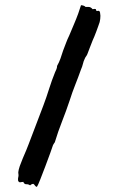

<svg xmlns="http://www.w3.org/2000/svg" viewBox="-20 -732 449 744"><path d="M369.1 -670.9Q369.1 -658.2 366.2 -646.5Q364.3 -640.6 360.8 -630.9Q357.4 -621.1 353.5 -610.8Q349.6 -600.6 345.7 -590.8Q341.8 -581.1 338.9 -575.2Q333 -561.5 328.6 -548.8Q324.2 -536.1 319.3 -524.4Q317.4 -518.6 314 -514.2Q310.5 -509.8 308.6 -504.9Q303.7 -495.1 301.3 -484.4Q298.8 -473.6 293.9 -462.9Q283.2 -432.6 271.5 -403.3Q259.8 -374 250 -342.8Q236.3 -301.8 220.7 -262.2Q205.1 -222.7 192.4 -180.7Q190.4 -178.7 189 -175.8Q187.5 -172.9 185.5 -169.9Q183.6 -163.1 174.8 -139.2Q166 -115.2 155.8 -87.9Q145.5 -60.5 136.2 -37.1Q127 -13.7 123 -7.8Q118.2 -8.8 115.7 -12.7Q113.3 -16.6 109.4 -19.5Q102.5 -19.5 96.7 -13.7Q89.8 -18.6 82 -18.1Q74.2 -17.6 70.3 -27.3Q66.4 -27.3 63 -26.4Q59.6 -25.4 56.6 -25.4Q50.8 -28.3 50.3 -31.2Q49.8 -34.2 49.8 -37.1Q49.8 -42 50.8 -45.4Q51.8 -48.8 51.8 -53.7Q51.8 -55.7 51.3 -58.1Q50.8 -60.5 50.8 -64.5Q51.8 -74.2 56.6 -88.4Q61.5 -102.5 68.4 -118.7Q75.2 -134.8 81.5 -149.4Q87.9 -164.1 90.8 -172.9Q105.5 -210 119.6 -248.5Q133.8 -287.1 148.4 -324.2Q160.2 -355.5 170.4 -388.2Q180.7 -420.9 193.4 -452.1Q196.3 -458 198.7 -463.9Q201.2 -469.7 201.2 -476.6Q209 -490.2 214.4 -505.4Q219.7 -520.5 224.6 -536.1Q230.5 -550.8 235.8 -565.4Q241.2 -580.1 248 -593.8Q256.8 -615.2 266.1 -636.7Q275.4 -658.2 283.2 -679.7L293.9 -711.9Q306.6 -710.9 311.5 -705.1Q319.3 -705.1 323.2 -705.1Q332 -705.1 338.9 -696.3Q352.5 -699.2 352.1 -694.3Q351.6 -689.5 357.4 -689.5Q366.2 -692.4 367.7 -683.1Q369.1 -673.8 369.1 -670.9Z"/></svg>

Font: Caesar Dressing
Style: Regular
Weight: 400
Designer: Dathan Boardman
Foundry: Open Window
Version: Version 1.000